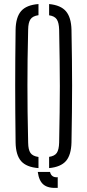

<svg xmlns="http://www.w3.org/2000/svg" viewBox="-20 -825 431 948"><path d="M57 -122Q56 -202 55.5 -270.2Q55 -338.5 55 -402.5Q55 -466.5 55.5 -533.2Q56 -600 57 -677.5Q58 -740 84.2 -770.2Q110.5 -800.5 170 -805V-750Q141.5 -746 130.5 -729.8Q119.5 -713.5 119 -679Q117 -598 116.2 -532Q115.5 -466 115.5 -403.8Q115.5 -341.5 116.2 -273.2Q117 -205 119 -120.5Q119.5 -85.5 130.5 -69.8Q141.5 -54 170 -50V5Q110.5 0.5 84.2 -29.5Q58 -59.5 57 -122ZM222.5 5V-50.5Q250 -54.5 260.5 -70.2Q271 -86 272 -120.5Q273.5 -203 274.5 -270.2Q275.5 -337.5 275.5 -399.5Q275.5 -461.5 274.5 -528.8Q273.5 -596 272 -679Q271 -713 260.5 -729.2Q250 -745.5 222.5 -749.5V-805Q280 -799.5 305.8 -769.2Q331.5 -739 333 -677.5Q334.5 -600 335.2 -533.2Q336 -466.5 336 -402.5Q336 -338.5 335.2 -270.2Q334.5 -202 333 -122Q331.5 -60 305.8 -30.2Q280 -0.5 222.5 5ZM166.5 24H227Q234 53 265 50V102.5Q219 105.5 195.8 87.2Q172.5 69 166.5 24Z"/></svg>

Font: Big Shoulders Stencil Text Light
Style: Regular
Weight: 300
Designer: Patric King
Foundry: XO Type Co
Version: Version 1.000